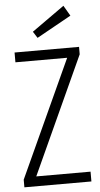

<svg xmlns="http://www.w3.org/2000/svg" viewBox="-60 -939 510 976"><g transform="rotate(-5 195.0 -451.0)"><path d="M34 -687V-637H298L24 -39V0H366V-50H89L363 -649V-687ZM157 -751 333 -849 302 -902 136 -784Z"/></g></svg>

Font: Secuela Light
Style: Regular
Weight: 300
Designer: Fernando Haro
Foundry: deFharo
Version: Version 1.708